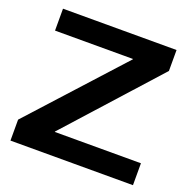

<svg xmlns="http://www.w3.org/2000/svg" viewBox="-124 -824 945 947"><g transform="rotate(20 348.0 -350.0)"><path d="M28 0V-110L458 -583V-585H49V-700H645V-590L219 -117V-115H671V0Z"/></g></svg>

Font: Georama SemiExpanded SemiBold
Style: Regular
Weight: 600
Width: 6
Designer: Jean-Baptiste Levee
Foundry: Production Type
Version: Version 1.001